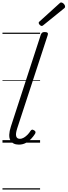

<svg xmlns="http://www.w3.org/2000/svg" viewBox="-20 -1153 546 1552"><path d="M132 16Q83 16 63.5 -19.5Q44 -55 68 -130L310 -873Q315 -885 321.5 -889.5Q328 -894 341 -894Q358 -894 364 -888Q370 -882 366 -870L119 -115Q105 -72 111 -51.5Q117 -31 140 -31Q157 -31 173 -40.5Q189 -50 203 -64.5Q217 -79 226 -94Q230 -101 237 -104Q244 -107 255 -100Q266 -94 267 -86.5Q268 -79 263 -71Q250 -50 231 -30Q212 -10 187.5 3Q163 16 132 16ZM318 -943Q310 -943 301.5 -951.5Q293 -960 293 -967Q293 -970 293.5 -972.5Q294 -975 299 -979L459 -1124Q464 -1128 466.5 -1130.5Q469 -1133 474 -1133Q481 -1133 488.5 -1128Q496 -1123 501 -1115Q506 -1107 506 -1101Q506 -1097 505 -1093.5Q504 -1090 499 -1086L331 -950Q327 -947 324 -945Q321 -943 318 -943ZM0 369H304V379H0ZM0 -20H304V0H0ZM0 -505H304V-500H0ZM0 -889H304V-879H0Z"/></svg>

Font: Playwrite HR Guides
Style: Regular
Weight: 400
Designer: Veronika Burian, José Scaglione
Foundry: TypeTogether
Version: Version 1.003